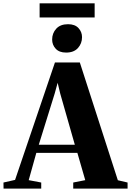

<svg xmlns="http://www.w3.org/2000/svg" viewBox="-68 -1114 773 1134"><path d="M21 -51.5 256.5 -745H403.5L628 -49.5L685.5 -36V0H364.5V-36L435.5 -50L389 -211H146.5L101.5 -50L175.5 -36V0H-47L-47.5 -36ZM374 -259 287.5 -562 272.5 -625 255 -561.5 161 -259ZM322 -803.5Q282 -803.5 261 -826.2Q240 -849 240 -880.5Q240 -918 264.2 -944.5Q288.5 -971 333.5 -971H334.5Q374.5 -971 395.5 -948.2Q416.5 -925.5 416.5 -894.5Q416.5 -857 392.2 -830.2Q368 -803.5 323 -803.5ZM491 -1094.5V-1011H166V-1094.5Z"/></svg>

Font: Merriweather 96pt ExtraBold
Style: Regular
Weight: 800
Version: Version 2.100